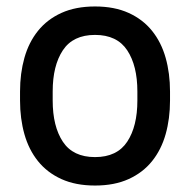

<svg xmlns="http://www.w3.org/2000/svg" viewBox="-20 -562 588 594"><path d="M274 12Q214 12 170 -8Q126 -28 97.5 -63.5Q69 -99 55.5 -147Q42 -195 42 -251V-279Q42 -335 55.5 -383Q69 -431 97.5 -466.5Q126 -502 170 -522Q214 -542 274 -542Q334 -542 378 -522Q422 -502 450.5 -466.5Q479 -431 492.5 -383Q506 -335 506 -279V-251Q506 -195 492.5 -147Q479 -99 450.5 -63.5Q422 -28 378 -8Q334 12 274 12ZM274 -76Q342 -76 373.5 -123.5Q405 -171 405 -251V-279Q405 -359 373.5 -406.5Q342 -454 274 -454Q206 -454 174.5 -406.5Q143 -359 143 -279V-251Q143 -171 174.5 -123.5Q206 -76 274 -76Z"/></svg>

Font: Cooper Hewitt
Style: Regular
Weight: 707
Designer: Village Type and Design LLC
Foundry: Cooper Hewitt Smithsonian Design Museum
Version: 1.000